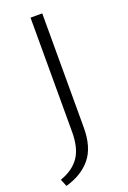

<svg xmlns="http://www.w3.org/2000/svg" viewBox="-163 -713 648 970"><g transform="rotate(-20 161.0 -227.5)"><path d="M137 -658H200V-44Q200 61 152.5 119.5Q105 178 17 203L1 164Q70 140 103.5 91.5Q137 43 137 -44Z"/></g></svg>

Font: Isabella Sans
Style: Regular
Weight: 400
Designer: Original fonts by Christian Thalmann (Catharsis Fonts), Modifications by Cristiano Sobral
Version: Version 0.002;July 12, 2020;FontCreator 13.0.0.2655 64-bit; 